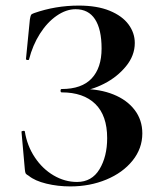

<svg xmlns="http://www.w3.org/2000/svg" viewBox="-20 -656 583 688"><path d="M364 -161Q364 -242 321.5 -283.5Q279 -325 201 -325Q197 -325 197 -331Q197 -337 201 -337Q273 -337 308.5 -375Q344 -413 344 -482Q344 -551 320.5 -587Q297 -623 251 -623Q217 -623 183 -599.5Q149 -576 123 -535Q97 -494 84 -443Q83 -440 78 -441Q73 -442 73 -444L87 -586Q89 -598 91 -602Q93 -606 102 -609Q179 -636 262 -636Q328 -636 373 -617.5Q418 -599 440.5 -568.5Q463 -538 463 -502Q463 -457 431.5 -418.5Q400 -380 353 -356Q306 -332 263 -329L277 -337Q338 -337 386.5 -317.5Q435 -298 462.5 -262Q490 -226 490 -178Q490 -124 455 -80.5Q420 -37 361 -12.5Q302 12 232 12Q187 12 146 2Q105 -8 83 -26Q74 -31 72 -34.5Q70 -38 69 -49L57 -184Q57 -186 62.5 -187Q68 -188 69 -185Q77 -134 104.5 -92.5Q132 -51 172 -27.5Q212 -4 256 -4Q309 -4 336.5 -49.5Q364 -95 364 -161Z"/></svg>

Font: Cormorant Unicase
Style: Bold
Weight: 700
Designer: Christian Thalmann (Catharsis Fonts)
Foundry: Catharsis Fonts
Version: Version 4.000